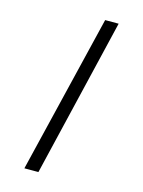

<svg xmlns="http://www.w3.org/2000/svg" viewBox="-130 -835 768 1031"><g transform="rotate(15 254.0 -319.5)"><path d="M110 121 323 -760H398L188 121Z"/></g></svg>

Font: Noto Serif Devanagari ExtraBold
Style: Regular
Weight: 800
Designer: Universal Thirst, Indian Type Foundry and the Monotype Design Team
Foundry: Monotype Imaging Inc.
Version: Version 2.004; ttfautohint (v1.8.4.7-5d5b)